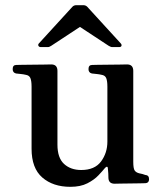

<svg xmlns="http://www.w3.org/2000/svg" viewBox="-20 -710 617 742"><path d="M252 12Q185 12 143.5 -24Q102 -60 102 -135V-375Q102 -397 97.5 -408Q93 -419 79 -421Q71 -423 60.5 -424Q50 -425 42 -426Q29 -429 29 -443Q29 -459 43 -459Q46 -459 65 -459.5Q84 -460 108 -460Q132 -460 152 -460.5Q172 -461 178 -461Q202 -461 202 -436V-151Q202 -100 227.5 -76.5Q253 -53 294 -53Q346 -53 370.5 -86Q395 -119 395 -163V-375Q395 -397 390.5 -408Q386 -419 372 -421Q364 -423 353.5 -424Q343 -425 335 -426Q322 -429 322 -443Q322 -459 336 -459Q339 -459 358 -459.5Q377 -460 401 -460Q425 -460 445 -460.5Q465 -461 471 -461Q495 -461 495 -436V-85Q495 -59 500.5 -51Q506 -43 519 -40Q525 -39 530.5 -37.5Q536 -36 541 -34Q556 -33 556 -18Q556 -2 540 -2Q537 -2 521 -1.5Q505 -1 484.5 -1Q464 -1 446.5 -0.5Q429 0 423 0Q400 0 399 -22Q399 -28 398.5 -39.5Q398 -51 397 -58Q397 -65 393.5 -65.5Q390 -66 385 -60Q377 -50 360.5 -32.5Q344 -15 317.5 -1.5Q291 12 252 12ZM138 -528Q131 -528 128.5 -533Q126 -538 131 -543L260 -684Q266 -690 275 -690H302Q311 -690 317 -684L446 -543Q451 -538 449.5 -533Q448 -528 440 -528H414Q410 -528 407 -529.5Q404 -531 400 -533L289 -606L178 -533Q174 -531 171.5 -529.5Q169 -528 164 -528Z"/></svg>

Font: Zen Old Mincho
Style: Bold
Weight: 700
Designer: Yoshimichi Ohira
Foundry: Positype
Version: Version 1.500